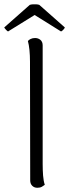

<svg xmlns="http://www.w3.org/2000/svg" viewBox="-41 -879 327 909"><path d="M136 10Q121 10 111.5 0.5Q102 -9 102 -25L101 -587Q101 -617 98.5 -642Q96 -667 91 -685Q95 -690 104 -694.5Q113 -699 125 -699Q140 -699 150.5 -690Q161 -681 161 -664V-103Q161 -73 163 -47.5Q165 -22 171 -4Q166 0 157.5 5Q149 10 136 10ZM145 -856 266 -749Q265 -745 259 -738.5Q253 -732 248 -730L123 -808L-3 -730Q-7 -732 -13 -738.5Q-19 -745 -21 -749L100 -856Q106 -858 114.5 -858.5Q123 -859 131 -858.5Q139 -858 145 -856Z"/></svg>

Font: Arima Thin Light
Style: Regular
Weight: 300
Version: Version 1.100